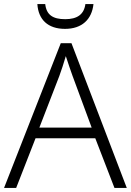

<svg xmlns="http://www.w3.org/2000/svg" viewBox="-20 -931 648 951"><path d="M443 -911H403C396 -859 362 -836 303 -836C242 -836 210 -857 204 -911H165C170 -834 217 -788 302 -788C386 -788 435 -835 443 -911ZM547 0H608L334 -717H281L0 0H60L156 -246H452ZM339 -556 434 -299H175L274 -555C283 -580 296 -618 306 -653C316 -622 332 -575 339 -556Z"/></svg>

Font: Noto Sans Devanagari UI Light
Style: Regular
Weight: 300
Designer: Jelle Bosma - Monotype Design Team
Foundry: Monotype Imaging Inc.
Version: Version 2.004